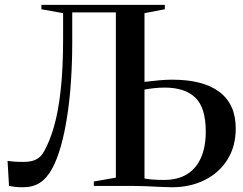

<svg xmlns="http://www.w3.org/2000/svg" viewBox="-20 -763 998 788"><path d="M75 5.5Q54.5 5.5 40.5 3.8Q26.5 2 17 0L11 -102.5Q22 -101 36.8 -99.8Q51.5 -98.5 79 -98.5Q95 -98.5 110.2 -102Q125.5 -105.5 138.5 -115Q151.5 -124.5 161.5 -143Q184 -182.5 201.8 -244.2Q219.5 -306 229.2 -394.2Q239 -482.5 239 -602.5V-709L150 -725V-743H656.5V-725L573 -709V-427Q602 -430.5 631 -433.2Q660 -436 686.5 -436Q815 -436 881.2 -385.2Q947.5 -334.5 947.5 -236Q947.5 -161.5 913 -107.2Q878.5 -53 819.5 -23.8Q760.5 5.5 686 5.5Q666.5 5.5 637.5 4Q608.5 2.5 578 1.2Q547.5 0 522 0H365V-18L455.5 -34V-712H276.5V-590.5Q276.5 -510 271.5 -433Q266.5 -356 256 -287.5Q245.5 -219 230 -163.8Q214.5 -108.5 194 -71Q172 -31 143.5 -12.8Q115 5.5 75 5.5ZM652.5 -24.5Q710 -24.5 748 -48.2Q786 -72 805.2 -116.5Q824.5 -161 824.5 -222.5Q824.5 -321.5 781.5 -362.5Q738.5 -403.5 656.5 -403.5Q633 -403.5 613 -401.2Q593 -399 573 -395.5V-30.5Q584.5 -28 605.5 -26.2Q626.5 -24.5 652.5 -24.5Z"/></svg>

Font: Merriweather 144pt Medium
Style: Regular
Weight: 500
Version: Version 2.100